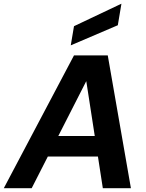

<svg xmlns="http://www.w3.org/2000/svg" viewBox="-47 -992 771 1012"><path d="M-27 0 343 -700H521L643 0H495L408 -563H407L120 0ZM107 -167 163 -275H534L551 -167ZM326 -753 343 -854 592 -972H593L574 -859Z"/></svg>

Font: DM Sans 28pt ExtraBold
Style: Italic
Weight: 800
Italic angle: -10°
Version: Version 4.004;gftools[0.9.30]